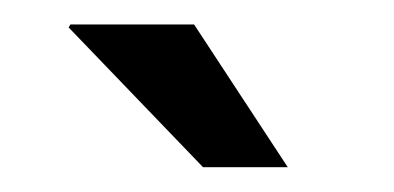

<svg xmlns="http://www.w3.org/2000/svg" viewBox="-20 -728 322 157"><path d="M138.7 -708 215.3 -591.3H146L36.1 -705.6L37.6 -708Z"/></svg>

Font: Yantramanav
Style: Regular
Weight: 400
Version: Version 1.001;PS 1.0;hotconv 1.0.72;makeotf.lib2.5.5900; ttf